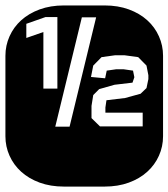

<svg xmlns="http://www.w3.org/2000/svg" viewBox="-22 -689 622 709"><path d="M474.1 -403.8 467.3 -383.8 400.9 -376 344.2 -359.9 322.3 -337.9 315.9 -297.9V-252.9L347.2 -222.2H504.9V-272.9H367.2V-292L371.1 -318.8L439.9 -327.1L497.1 -342.8L519 -363.8L525.9 -397V-411.1L519 -446.8L488.3 -478L438 -484.9H402.8L353 -478L322.3 -446.8L314 -404.8L366.2 -399.9L372.1 -428.2L406.2 -433.1H435.1L469.2 -428.2ZM280.3 -625 182.1 -221.2H234.9L333 -625ZM189.9 -626H146L75.2 -601.1V-548.8L138.2 -570.8V-361.8H189.9ZM364.3 -668.9Q413.6 -668.9 453.6 -654.3Q493.7 -639.6 521.7 -614.3Q549.8 -588.9 564.9 -554.9Q580.1 -521 580.1 -482.9V-186Q580.1 -147.9 564.9 -114Q549.8 -80.1 521.7 -54.7Q493.7 -29.3 453.6 -14.6Q413.6 0 364.3 0H213.9Q164.6 0 124.5 -14.6Q84.5 -29.3 56.4 -54.7Q28.3 -80.1 13.2 -114Q-2 -147.9 -2 -186V-482.9Q-2 -521 13.2 -554.9Q28.3 -588.9 56.4 -614.3Q84.5 -639.6 124.5 -654.3Q164.6 -668.9 213.9 -668.9Z"/></svg>

Font: Monofett
Style: Regular
Weight: 400
Designer: vernon adams
Foundry: vernon adams
Version: Version 1.000